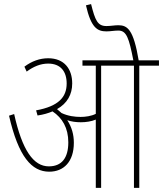

<svg xmlns="http://www.w3.org/2000/svg" viewBox="-20 -916 795 936"><path d="M340 -220C340 -260 330 -296 308 -330C328 -323 351 -320 374 -320C399 -320 426 -324 447 -333V0H473V-596H633V0H659V-596H755V-622H656C631 -771 602 -793 557 -793C539 -793 519 -789 499 -789C456 -789 444 -816 424 -896L399 -890C424 -781 454 -763 499 -763C519 -763 537 -767 557 -767C597 -767 609 -730 630 -622H382V-596H447V-361C425 -350 397 -346 373 -346C345 -346 312 -350 280 -365C273 -371 266 -377 258 -384C308 -412 332 -456 332 -509C332 -580 293 -632 215 -632C174 -632 135 -618 99 -591L110 -567C144 -592 178 -606 215 -606C275 -606 305 -568 305 -509C305 -443 266 -398 156 -378L163 -353C191 -357 215 -364 236 -373C284 -341 313 -292 313 -222C313 -146 281 -105 218 -105C143 -105 88 -184 49 -360L24 -352C70 -151 135 -79 220 -79C291 -79 340 -128 340 -220Z"/></svg>

Font: Noto Sans Devanagari Condensed Thin
Style: Regular
Weight: 100
Width: 3
Designer: Jelle Bosma - Monotype Design Team
Foundry: Monotype Imaging Inc.
Version: Version 2.004